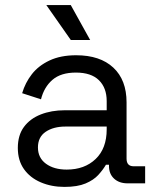

<svg xmlns="http://www.w3.org/2000/svg" viewBox="-20 -720 615 754"><path d="M233 14Q182 14 140 -4Q98 -22 74 -56Q50 -90 50 -139Q50 -189 74 -221.5Q98 -254 140 -270.5Q182 -287 234 -287H399V-323Q399 -375 368.5 -405Q338 -435 278 -435Q219 -435 186 -406.5Q153 -378 141 -330L67 -354Q79 -395 105 -428.5Q131 -462 174.5 -482.5Q218 -503 279 -503Q373 -503 425 -454.5Q477 -406 477 -318V-97Q477 -67 505 -67H550V0H481Q448 0 428 -18.5Q408 -37 408 -68V-73H396Q385 -54 366.5 -33.5Q348 -13 316 0.5Q284 14 233 14ZM242 -54Q312 -54 355.5 -95.5Q399 -137 399 -212V-223H237Q190 -223 159.5 -202.5Q129 -182 129 -141Q129 -100 160.5 -77Q192 -54 242 -54ZM258 -563 162 -700H258L334 -563Z"/></svg>

Font: Space Grotesk Light
Style: Regular
Weight: 400
Version: Version 2.000